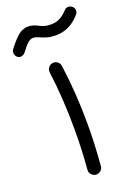

<svg xmlns="http://www.w3.org/2000/svg" viewBox="-210 -911 718 1013"><g transform="rotate(-20 149.0 -405.0)"><path d="M-34.7 -692.9Q-42.5 -700.7 -44.4 -712.9Q-46.4 -725.1 -39.1 -735.4Q-10.3 -773.9 16.4 -797.6Q43 -821.3 74.2 -821.3Q88.9 -821.3 102.5 -817.4Q116.2 -813.5 128.4 -806.6Q141.6 -799.8 156.2 -794.9Q170.9 -790 193.8 -790Q224.6 -790 246.8 -802.5Q269 -814.9 288.6 -836.9Q296.9 -846.2 309.6 -846.2Q322.3 -846.2 331.5 -838.4Q341.3 -830.6 342.8 -817.1Q344.2 -803.7 335.4 -793.9Q308.6 -762.2 274.4 -744.6Q240.2 -727.1 198.7 -727.1Q171.4 -727.1 152.1 -732.7Q132.8 -738.3 114.7 -746.1Q104.5 -750.5 96.9 -753.2Q89.4 -755.9 80.6 -755.9Q64.5 -755.9 49.6 -742.7Q34.7 -729.5 12.2 -699.2Q4.4 -688.5 -9.5 -685.3Q-23.4 -682.1 -34.7 -692.9ZM100.6 -554.7Q98.6 -569.8 107.9 -581.8Q117.2 -593.8 131.8 -595.7Q147 -598.1 158.9 -588.6Q170.9 -579.1 172.9 -564.5Q184.1 -483.4 189.7 -399.4Q195.3 -315.4 195.3 -230Q195.3 -118.7 185.1 2.4Q184.1 17.1 172.4 27.1Q160.6 37.1 145.5 36.1Q130.9 34.7 120.8 23.2Q110.8 11.7 111.8 -3.4Q116.7 -60.1 118.9 -116.2Q121.1 -172.4 121.1 -228.5Q121.1 -399.4 100.6 -554.7Z"/></g></svg>

Font: Mikhak Regular
Style: Regular
Weight: 400
Designer: Amin Abedi
Version: Version 3.3